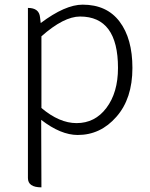

<svg xmlns="http://www.w3.org/2000/svg" viewBox="-20 -567 645 825"><path d="M158 238Q100 238 100 198V-533Q148 -533 152 -493L155 -468Q260 -547 335 -547Q439 -547 494 -474Q549 -401 549 -275Q549 -143 480 -65Q412 13 314 13Q241 13 157 -52L158 238ZM309 -38Q388 -38 437 -103Q487 -169 487 -275Q487 -496 324 -496Q254 -496 158 -411V-103Q235 -38 309 -38Z"/></svg>

Font: Swei Half Moon CJK SC
Style: Light
Weight: 300
Version: Version 2.071